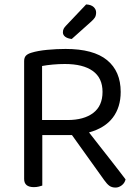

<svg xmlns="http://www.w3.org/2000/svg" viewBox="-20 -840 629 867"><path d="M171 -2Q165 0 155 2.5Q145 5 133 5Q89 5 89 -32V-564Q89 -580 97 -588.5Q105 -597 122 -602Q151 -611 193.5 -615Q236 -619 276 -619Q402 -619 463.5 -568.5Q525 -518 525 -425Q525 -356 489.5 -309Q454 -262 382 -242Q407 -210 432 -178Q457 -146 479.5 -117.5Q502 -89 519.5 -66Q537 -43 547 -30Q543 -13 529.5 -3Q516 7 502 7Q485 7 474 -1Q463 -9 451 -26L305 -230H171ZM285 -298Q359 -298 401 -330Q443 -362 443 -425Q443 -488 399 -519.5Q355 -551 273 -551Q246 -551 218.5 -548.5Q191 -546 170 -542V-298ZM369 -820Q391 -819 402.5 -808.5Q414 -798 414 -784Q414 -770 408.5 -761Q403 -752 389 -740L304 -664Q285 -666 274.5 -674Q264 -682 264 -694Q264 -704 268 -711Q272 -718 278 -724Z"/></svg>

Font: Baloo Bhai 2
Style: Regular
Weight: 400
Designer: Supriya Tembe, Noopur Datye and Ek Type
Foundry: Ek Type
Version: Version 1.640;PS 1.000;hotconv 16.6.51;makeotf.lib2.5.65220;